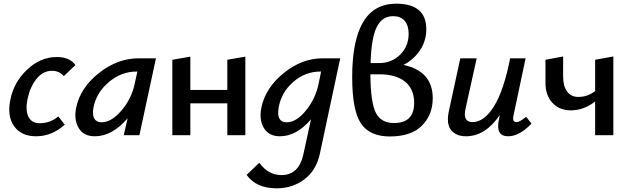

<svg xmlns="http://www.w3.org/2000/svg" viewBox="-20 -735 3423 1044"><path d="M327 -321Q302 -350 263 -350Q213 -350 178 -305.5Q143 -261 130 -198Q117 -136 134.5 -100.5Q152 -65 196 -65Q253 -65 297 -102L332 -57Q262 6 176 6Q96 6 57 -48.5Q18 -103 36 -192Q55 -288 127.5 -356.5Q200 -425 289 -425Q359 -425 390 -381Z M734 -418H828L738 0H653L674 -92Q590 6 496 6Q434 6 407.5 -39.5Q381 -85 394 -149Q416 -257 517.5 -337.5Q619 -418 734 -418ZM532 -70Q586 -70 640.5 -134Q695 -198 712 -278L727 -346H723Q639 -346 571 -288Q503 -230 488 -149Q481 -110 493 -90Q505 -70 532 -70Z M1216 -410 1314 -427V0H1216V-173H1015V0H917V-410L1015 -427V-246H1216Z M1734 -418H1830L1719 102Q1699 193 1634 241Q1569 289 1485 289Q1373 289 1321 216L1390 150Q1438 217 1511 217Q1607 217 1631 98L1671 -86Q1592 6 1502 6Q1442 6 1415 -38.5Q1388 -83 1401 -149Q1423 -257 1522.5 -337.5Q1622 -418 1734 -418ZM1539 -70Q1591 -70 1643 -133.5Q1695 -197 1712 -278L1726 -346H1723Q1639 -346 1574 -289Q1509 -232 1495 -149Q1482 -70 1539 -70Z M2174 -382Q2333 -348 2333 -201Q2333 -111 2274.5 -52Q2216 7 2100 7Q1990 7 1942.5 -64Q1895 -135 1895 -316Q1895 -715 2134 -715Q2298 -715 2298 -576Q2298 -513 2264 -462Q2230 -411 2174 -382ZM2117 -647Q2058 -647 2028.5 -588Q1999 -529 1995 -392H2042Q2109 -392 2155.5 -437.5Q2202 -483 2202 -552Q2202 -596 2180.5 -621.5Q2159 -647 2117 -647ZM2122 -66Q2232 -66 2232 -175Q2232 -251 2182.5 -291Q2133 -331 2043 -331H1994Q1995 -178 2023.5 -122Q2052 -66 2122 -66Z M2841 -100 2870 -63Q2804 6 2743 6Q2673 6 2693 -85L2698 -110Q2619 6 2514 6Q2460 6 2432.5 -28Q2405 -62 2422 -137L2483 -418H2572L2512 -147Q2494 -71 2549 -71Q2612 -71 2665.5 -156Q2719 -241 2754 -418H2838L2773 -111Q2763 -71 2788 -71Q2806 -71 2841 -100Z M3216 -410 3315 -428V0H3216V-183Q3154 -135 3084 -135Q3022 -135 2984 -175.5Q2946 -216 2946 -284V-410L3042 -428V-319Q3042 -267 3063.5 -237.5Q3085 -208 3124 -208Q3176 -208 3216 -240Z"/></svg>

Font: EauTestInfant Semibold
Style: Italic
Weight: 600
Italic angle: -12°
Designer: Christian Thalmann (Catharsis Fonts)
Version: Version 0.001;PS 000.001;hotconv 1.0.88;makeotf.lib2.5.64775